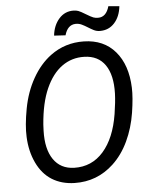

<svg xmlns="http://www.w3.org/2000/svg" viewBox="-60 -941 791 1000"><g transform="rotate(-5 336.0 -441.0)"><path d="M58.1 0ZM289.6 9.8Q221.7 8.3 171.6 -22.9Q121.6 -54.2 92.8 -115Q64 -175.8 61 -251.5Q58.1 -310.5 74.2 -397.5Q90.3 -484.4 129.9 -554.2Q169.4 -624 226.1 -666Q302.7 -722.7 400.9 -720.7Q504.9 -718.8 564.9 -648.7Q625 -578.6 629.4 -459Q631.3 -407.7 618.9 -328.6Q606.4 -249.5 574.5 -181.6Q542.5 -113.8 493.2 -67.9Q407.2 12.2 289.6 9.8ZM539.1 -436.5Q542 -532.7 505.4 -585.7Q468.8 -638.7 396.5 -640.6Q331.1 -642.6 279.5 -605.5Q228 -568.4 195.1 -494.4Q162.1 -420.4 153.3 -307.1L151.9 -275.4Q148.9 -179.7 186 -125.5Q223.1 -71.3 293.9 -69.3Q386.2 -66.9 447 -136Q507.8 -205.1 527.8 -330.1Q537.6 -391.6 539.1 -436.5ZM601.6 -887.2Q595.7 -833 565.9 -800.3Q536.1 -767.6 490.7 -767.6Q472.7 -767.6 457.8 -775.1Q442.9 -782.7 428.2 -792Q413.6 -801.3 398.4 -808.6Q383.3 -815.9 365.7 -815.4Q324.2 -814 309.1 -760.7L249.5 -764.2Q255.4 -817.9 285.9 -852.1Q316.4 -886.2 361.8 -885.3Q375 -885.3 386.5 -881.1Q397.9 -877 423.8 -861.1Q449.7 -845.2 461.7 -840.8Q473.6 -836.4 486.8 -836.9Q528.8 -836.9 544.4 -892.1Z"/></g></svg>

Font: Roboto
Style: Italic
Weight: 400
Italic angle: -12°
Designer: Google
Version: Version 2.134; 2016; ttfautohint (v1.6)